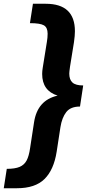

<svg xmlns="http://www.w3.org/2000/svg" viewBox="-58 -886 462 1020"><path d="M314 -532Q310 -504 310 -495Q310 -463 327 -447.5Q344 -432 384 -432L367 -320Q317 -320 294 -290.5Q271 -261 263 -210L243 -80Q228 16 178.5 65Q129 114 32 114H-38L-22 11Q22 11 46.5 0.5Q71 -10 83.5 -33.5Q96 -57 102 -100L123 -237Q141 -354 248 -378Q166 -404 166 -493Q166 -508 169 -526L191 -663Q195 -686 195 -707Q195 -740 175 -751.5Q155 -763 101 -763L117 -866H185Q340 -866 340 -720Q340 -697 335 -662Z"/></svg>

Font: Bitter Pro ExtraBold
Style: Italic
Weight: 800
Italic angle: -9°
Designer: Sol Matas, and Bitter project Authors
Foundry: Sol Matas
Version: Version 1.010